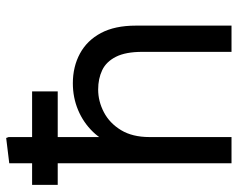

<svg xmlns="http://www.w3.org/2000/svg" viewBox="-94 -676 770 622"><g transform="rotate(-90 291.0 -365.0)"><path d="M73 0V-720L155 -730L158 -722V-360L131 -375Q145 -418 175 -449Q205 -480 245.5 -497Q286 -514 332 -514Q386 -514 428.5 -491Q471 -468 495 -423Q519 -378 519 -310V0H434V-289Q434 -343 418 -374.5Q402 -406 374.5 -419Q347 -432 312 -432Q274 -432 238.5 -413.5Q203 -395 180.5 -358Q158 -321 158 -266V0ZM3 -563V-646H306V-563Z"/></g></svg>

Font: Fustat Medium
Style: Regular
Weight: 500
Designer: Mohamed Gaber, Khaled Hosny, Laura Garcia Mut
Foundry: Kief Type Foundry, Alif Type Foundry, Hard Type Foundry
Version: Version 1.007